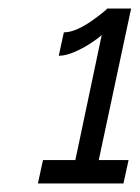

<svg xmlns="http://www.w3.org/2000/svg" viewBox="-20 -831 328 451"><path d="M282 -455 270 -400H69L81 -455H157L219 -749Q211 -741 192.5 -729Q174 -717 154 -708.5Q134 -700 118 -700L130 -755Q145 -755 162.5 -763Q180 -771 195.5 -782Q211 -793 221.5 -801.5Q232 -810 232 -811H288L212 -455Z"/></svg>

Font: Raleway Medium
Style: Italic
Weight: 500
Italic angle: -12°
Designer: Matt McInerney, Pablo Impallari, Rodrigo Fuenzalida
Foundry: Matt McInerney, Pablo Impallari, Rodrigo Fuenzalida
Version: Version 4.026